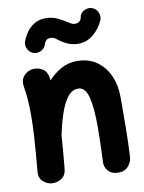

<svg xmlns="http://www.w3.org/2000/svg" viewBox="-97 -901 784 1042"><g transform="rotate(-10 294.5 -380.5)"><path d="M38.1 -10.7Q47.9 -115.2 52.5 -188.2Q57.1 -261.2 57.1 -315.9Q57.1 -362.3 54.2 -400.6Q51.3 -439 44.9 -477.5Q39.6 -511.2 56.9 -532Q74.2 -552.7 99.1 -559.1Q127.9 -565.9 156.5 -552Q185.1 -538.1 191.4 -500.5Q192.9 -492.2 193.8 -483.9Q226.1 -519 265.6 -540.8Q305.2 -562.5 352.1 -562.5Q415.5 -562.5 460.2 -531.2Q504.9 -500 528.6 -447Q552.2 -394 552.2 -328.1Q552.2 -249.5 551.5 -165.8Q550.8 -82 546.4 0.5Q544.4 27.8 524.9 50.5Q505.4 73.2 470.2 73.2Q433.6 73.2 414.3 51.3Q395 29.3 397 1Q399.4 -53.2 400.9 -100.6Q402.3 -147.9 402.3 -189.9Q402.3 -299.3 387 -356.7Q371.6 -414.1 333 -414.1Q298.3 -414.1 273.4 -380.9Q248.5 -347.7 231 -294.4Q213.4 -241.2 200.7 -180.7Q198.2 -141.1 194.3 -95.7Q190.4 -50.3 185.5 2.9Q182.1 38.6 156.7 54.4Q131.3 70.3 102.5 67.4Q75.7 64.9 55.2 44.9Q34.7 24.9 38.1 -10.7ZM128.9 -646.5Q107.9 -653.3 97.7 -674.1Q87.4 -694.8 93.8 -714.8Q103 -740.7 119.9 -764.9Q136.7 -789.1 162.8 -804.9Q189 -820.8 225.6 -820.8Q263.7 -820.8 292.5 -805.9Q321.3 -791 343.8 -776.9Q353 -771.5 360.1 -767.3Q367.2 -763.2 377.9 -763.2Q396 -763.2 404.1 -772Q412.1 -780.8 414.3 -790Q416.5 -799.3 416 -800.3Q424.3 -821.3 446 -829.6Q467.8 -837.9 487.3 -829.6Q507.3 -820.8 516.1 -799.6Q524.9 -778.3 516.6 -758.3Q496.6 -713.4 460 -683.3Q423.3 -653.3 377.9 -653.3Q349.6 -653.3 325.2 -662.8Q300.8 -672.4 276.9 -689.9Q266.1 -698.7 256.1 -704.8Q246.1 -710.9 231.9 -710.9Q217.8 -710.9 210 -703.4Q202.1 -695.8 199.5 -688.5Q196.8 -681.2 197.3 -681.6Q190.9 -660.6 170.2 -650.1Q149.4 -639.6 128.9 -646.5Z"/></g></svg>

Font: Mikhak-DS2-FD ExtraBold
Style: Regular
Weight: 800
Designer: Amin Abedi
Version: Version 3.2